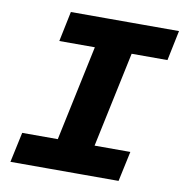

<svg xmlns="http://www.w3.org/2000/svg" viewBox="-79 -773 814 848"><g transform="rotate(10 328.0 -349.0)"><path d="M183 0 331 -698H496L348 0ZM171 -698H656L628 -563H143ZM52 -135H537L508 0H23Z"/></g></svg>

Font: Azeret Mono Thin
Style: Bold Italic
Weight: 700
Italic angle: -12°
Version: Version 1.002